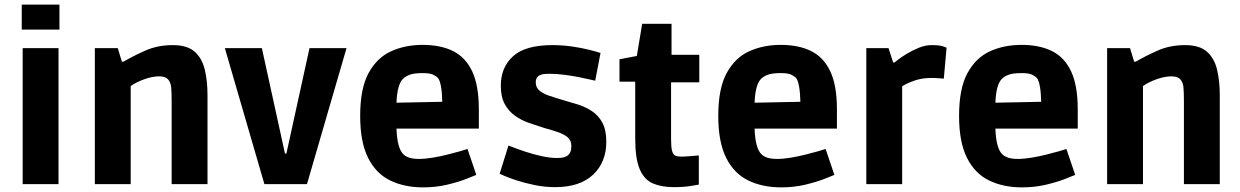

<svg xmlns="http://www.w3.org/2000/svg" viewBox="-20 -796 5359 830"><path d="M74 -668V-776H237V-668ZM78 0V-588H233V0Z M390 0V-588H489L507 -529H513Q554 -553 607.5 -577Q661 -601 727 -601Q789 -601 821 -573Q853 -545 865 -496Q877 -447 877 -385V0H722V-356Q722 -397 720 -418Q718 -439 708 -451Q696 -466 668 -466Q639 -466 604 -453.5Q569 -441 545 -424V0Z M1123 0 952 -588H1112L1212 -132H1218L1318 -588H1478L1307 0Z M1809 14Q1728 14 1666.5 -16Q1605 -46 1571 -114Q1537 -182 1537 -295Q1537 -413 1573 -479.5Q1609 -546 1670 -574Q1731 -602 1807 -602Q1885 -602 1939 -575Q1993 -548 2021.5 -487Q2050 -426 2050 -323V-240H1694Q1697 -153 1725 -128Q1735 -119 1750.5 -114Q1766 -109 1791 -109Q1818 -109 1851 -114.5Q1884 -120 1915.5 -128Q1947 -136 1970 -142.5Q1993 -149 2001 -152L2039 -40Q2030 -36 1995.5 -22.5Q1961 -9 1912.5 2.5Q1864 14 1809 14ZM1721 -454Q1697 -429 1694 -352L1892 -356Q1890 -436 1874 -458Q1867 -466 1853 -473Q1839 -480 1807 -480Q1769 -480 1750 -472.5Q1731 -465 1721 -454Z M2380 13Q2334 13 2291 4Q2248 -5 2214 -16Q2180 -27 2160 -36Q2140 -45 2140 -45L2178 -167Q2178 -167 2198.5 -159Q2219 -151 2252 -140Q2285 -129 2321.5 -121Q2358 -113 2389 -113Q2420 -113 2433 -123Q2450 -135 2450 -164Q2450 -189 2434 -202.5Q2418 -216 2391.5 -225Q2365 -234 2332 -243Q2300 -253 2267 -264.5Q2234 -276 2206.5 -295.5Q2179 -315 2162 -346Q2145 -377 2145 -426Q2145 -505 2198 -553Q2251 -601 2368 -601Q2412 -601 2453 -595Q2494 -589 2526 -581Q2558 -573 2576 -567L2553 -447Q2553 -447 2534 -451.5Q2515 -456 2485 -462Q2455 -468 2421 -472.5Q2387 -477 2357 -477Q2332 -477 2322 -474Q2312 -471 2307 -467Q2303 -464 2299.5 -457.5Q2296 -451 2296 -440Q2296 -418 2312 -404.5Q2328 -391 2354.5 -382Q2381 -373 2412 -364Q2444 -355 2477.5 -344.5Q2511 -334 2539 -315.5Q2567 -297 2584 -265.5Q2601 -234 2601 -183Q2601 -95 2544 -41Q2487 13 2380 13Z M2893 13Q2840 13 2802.5 -3Q2765 -19 2745.5 -64.5Q2726 -110 2726 -197V-443H2658V-540L2733 -554L2756 -693H2883V-559H3003V-440H2881V-193Q2881 -159 2885.5 -143Q2890 -127 2899.5 -123Q2909 -119 2924 -119Q2939 -119 2957 -120.5Q2975 -122 2988 -123Q3001 -124 3001 -124V2Q3001 2 2969 7.5Q2937 13 2893 13Z M3357 14Q3276 14 3214.5 -16Q3153 -46 3119 -114Q3085 -182 3085 -295Q3085 -413 3121 -479.5Q3157 -546 3218 -574Q3279 -602 3355 -602Q3433 -602 3487 -575Q3541 -548 3569.5 -487Q3598 -426 3598 -323V-240H3242Q3245 -153 3273 -128Q3283 -119 3298.5 -114Q3314 -109 3339 -109Q3366 -109 3399 -114.5Q3432 -120 3463.5 -128Q3495 -136 3518 -142.5Q3541 -149 3549 -152L3587 -40Q3578 -36 3543.5 -22.5Q3509 -9 3460.5 2.5Q3412 14 3357 14ZM3269 -454Q3245 -429 3242 -352L3440 -356Q3438 -436 3422 -458Q3415 -466 3401 -473Q3387 -480 3355 -480Q3317 -480 3298 -472.5Q3279 -465 3269 -454Z M3725 0V-588H3821L3841 -526H3847Q3847 -526 3861.5 -537.5Q3876 -549 3900 -563.5Q3924 -578 3952 -589.5Q3980 -601 4007 -601Q4042 -601 4057 -595.5Q4072 -590 4072 -590L4060 -456Q4060 -456 4042.5 -457.5Q4025 -459 4005 -459Q3967 -459 3934.5 -448Q3902 -437 3880 -423V0Z M4398 14Q4317 14 4255.5 -16Q4194 -46 4160 -114Q4126 -182 4126 -295Q4126 -413 4162 -479.5Q4198 -546 4259 -574Q4320 -602 4396 -602Q4474 -602 4528 -575Q4582 -548 4610.5 -487Q4639 -426 4639 -323V-240H4283Q4286 -153 4314 -128Q4324 -119 4339.5 -114Q4355 -109 4380 -109Q4407 -109 4440 -114.5Q4473 -120 4504.5 -128Q4536 -136 4559 -142.5Q4582 -149 4590 -152L4628 -40Q4619 -36 4584.5 -22.5Q4550 -9 4501.5 2.5Q4453 14 4398 14ZM4310 -454Q4286 -429 4283 -352L4481 -356Q4479 -436 4463 -458Q4456 -466 4442 -473Q4428 -480 4396 -480Q4358 -480 4339 -472.5Q4320 -465 4310 -454Z M4766 0V-588H4865L4883 -529H4889Q4930 -553 4983.5 -577Q5037 -601 5103 -601Q5165 -601 5197 -573Q5229 -545 5241 -496Q5253 -447 5253 -385V0H5098V-356Q5098 -397 5096 -418Q5094 -439 5084 -451Q5072 -466 5044 -466Q5015 -466 4980 -453.5Q4945 -441 4921 -424V0Z"/></svg>

Font: Ruda SemiBold
Style: Bold
Weight: 900
Designer: Mariela Monsalve and Angelina Sanchez
Foundry: Mariela Monsalve and Angelina Sanchez
Version: Version 2.000